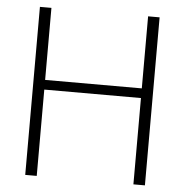

<svg xmlns="http://www.w3.org/2000/svg" viewBox="-52 -781 800 831"><g transform="rotate(5 348.0 -365.0)"><path d="M138 -730V-417H558V-730H608V0H558V-375H138V0H88V-730Z"/></g></svg>

Font: Mplus 1p Light
Style: Regular
Weight: 300
Version: Version 1.061